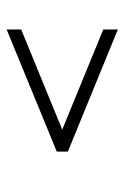

<svg xmlns="http://www.w3.org/2000/svg" viewBox="82 -632 376 580"><g transform="rotate(90 270.0 -342.0)"><path d="M69 -174V-218L371.5 -342L69 -466V-510L438 -359V-325.5Z"/></g></svg>

Font: Russolo 10pt ExtraLight
Style: Regular
Weight: 200
Designer: Micah Stupak-Hahn
Version: Version 1.000